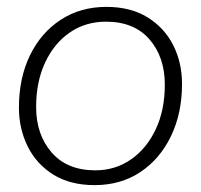

<svg xmlns="http://www.w3.org/2000/svg" viewBox="-20 -529 584 558"><path d="M255 9Q184 9 135 -21.5Q86 -52 60.5 -103.5Q35 -155 35 -216Q35 -302 67 -368Q99 -434 156.5 -471.5Q214 -509 289 -509Q360 -509 409 -478.5Q458 -448 483.5 -397.5Q509 -347 509 -285Q509 -200 477 -133.5Q445 -67 388 -29Q331 9 255 9ZM257 -34Q315 -34 360.5 -65.5Q406 -97 432.5 -153Q459 -209 459 -283Q459 -363 414.5 -414.5Q370 -466 288 -466Q229 -466 183.5 -435Q138 -404 111.5 -348Q85 -292 85 -218Q85 -138 130 -86Q175 -34 257 -34Z"/></svg>

Font: Prodigy Sans Light
Style: Italic
Weight: 300
Italic angle: -13°
Designer: Wei Huang
Foundry: Wei Huang
Version: Version 1.003; ttfautohint (v1.8.3)